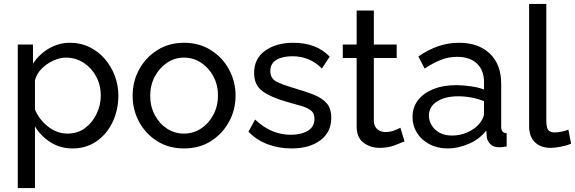

<svg xmlns="http://www.w3.org/2000/svg" viewBox="-20 -750 2944 983"><path d="M352 10Q288 10 238 -22Q188 -54 159 -103V213H71V-522H149V-424Q180 -472 230 -501.5Q280 -531 339 -531Q393 -531 438 -509Q483 -487 516 -449Q549 -411 567.5 -362.5Q586 -314 586 -261Q586 -187 556.5 -125Q527 -63 474 -26.5Q421 10 352 10ZM325 -66Q377 -66 415 -94Q453 -122 474.5 -167Q496 -212 496 -261Q496 -314 472.5 -358Q449 -402 408.5 -428.5Q368 -455 317 -455Q286 -455 251.5 -439Q217 -423 191.5 -396.5Q166 -370 159 -338V-189Q181 -137 226.5 -101.5Q272 -66 325 -66Z M922 10Q844 10 784.5 -27.5Q725 -65 692 -126.5Q659 -188 659 -260Q659 -333 692.5 -394.5Q726 -456 785.5 -493.5Q845 -531 922 -531Q1000 -531 1059.5 -493.5Q1119 -456 1152.5 -394.5Q1186 -333 1186 -260Q1186 -188 1152.5 -126.5Q1119 -65 1060 -27.5Q1001 10 922 10ZM749 -259Q749 -205 772.5 -161Q796 -117 835 -91.5Q874 -66 922 -66Q970 -66 1009.5 -92Q1049 -118 1072.5 -162.5Q1096 -207 1096 -261Q1096 -315 1072.5 -359Q1049 -403 1009.5 -429Q970 -455 922 -455Q874 -455 835 -428.5Q796 -402 772.5 -358Q749 -314 749 -259Z M1472 10Q1407 10 1350 -11.5Q1293 -33 1252 -76L1286 -138Q1331 -96 1376 -78Q1421 -60 1468 -60Q1522 -60 1556 -80.5Q1590 -101 1590 -141Q1590 -170 1572.5 -184Q1555 -198 1523 -207.5Q1491 -217 1447 -229Q1366 -252 1323.5 -283.5Q1281 -315 1281 -376Q1281 -450 1337.5 -490.5Q1394 -531 1482 -531Q1600 -531 1668 -460L1628 -399Q1567 -462 1477 -462Q1450 -462 1424 -455.5Q1398 -449 1381 -432.5Q1364 -416 1364 -386Q1364 -349 1394 -333Q1424 -317 1482 -300Q1541 -283 1584.5 -266Q1628 -249 1652 -222Q1676 -195 1676 -147Q1676 -73 1620 -31.5Q1564 10 1472 10Z M2051 -26Q2035 -19 2000.5 -6Q1966 7 1924 7Q1876 7 1841 -19.5Q1806 -46 1806 -102V-453H1735V-522H1806V-696H1894V-522H2011V-453H1894V-129Q1896 -101 1913 -87.5Q1930 -74 1953 -74Q1979 -74 2001 -83Q2023 -92 2030 -96Z M2092 -151Q2092 -201 2120.5 -237.5Q2149 -274 2199 -294Q2249 -314 2315 -314Q2350 -314 2389 -308.5Q2428 -303 2458 -292V-330Q2458 -390 2422 -424.5Q2386 -459 2320 -459Q2277 -459 2237.5 -443.5Q2198 -428 2154 -399L2122 -461Q2173 -496 2224 -513.5Q2275 -531 2330 -531Q2430 -531 2488 -475.5Q2546 -420 2546 -321V-100Q2546 -69 2574 -68V0Q2561 2 2551.5 3Q2542 4 2536 4Q2505 4 2489.5 -13Q2474 -30 2472 -49L2470 -82Q2436 -38 2381 -14Q2326 10 2272 10Q2220 10 2179 -11.5Q2138 -33 2115 -69.5Q2092 -106 2092 -151ZM2432 -114Q2444 -128 2451 -142.5Q2458 -157 2458 -167V-232Q2394 -257 2326 -257Q2259 -257 2217.5 -230.5Q2176 -204 2176 -158Q2176 -133 2189.5 -109.5Q2203 -86 2229.5 -71Q2256 -56 2295 -56Q2336 -56 2373 -72.5Q2410 -89 2432 -114Z M2689 -730H2777V-135Q2777 -92 2789 -82Q2801 -72 2818 -72Q2839 -72 2858 -76.5Q2877 -81 2890 -86L2904 -14Q2882 -5 2852 1Q2822 7 2799 7Q2748 7 2718.5 -22Q2689 -51 2689 -103Z"/></svg>

Font: Raleway Medium
Style: Regular
Weight: 500
Designer: Matt McInerney, Pablo Impallari, Rodrigo Fuenzalida
Foundry: Matt McInerney, Pablo Impallari, Rodrigo Fuenzalida
Version: Version 4.026